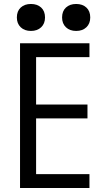

<svg xmlns="http://www.w3.org/2000/svg" viewBox="-20 -948 540 968"><path d="M81 0V-730H431V-660H162V-421H421V-351H162V-70H431V0ZM136 -792Q104 -792 84.5 -810.5Q65 -829 65 -860Q65 -892 84.5 -910Q104 -928 136 -928Q168 -928 187.5 -910Q207 -892 207 -860Q207 -829 187.5 -810.5Q168 -792 136 -792ZM364 -792Q332 -792 312.5 -810.5Q293 -829 293 -860Q293 -892 312.5 -910Q332 -928 364 -928Q396 -928 415.5 -910Q435 -892 435 -860Q435 -829 415.5 -810.5Q396 -792 364 -792Z"/></svg>

Font: M PLUS Code Latin
Style: Regular
Weight: 400
Designer: Coji Morishita
Foundry: UNDERFOREST DESIGN
Version: Version 1.002; ttfautohint (v1.8.3)